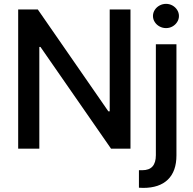

<svg xmlns="http://www.w3.org/2000/svg" viewBox="-20 -755 979 975"><path d="M642.6 0H543.9L185.5 -516.6H179.7V0H72.3V-707H171.9L530.3 -189.5H537.1V-707H642.6ZM876 -530.3V34.2Q876 114.7 832.5 157Q789.1 199.2 707 199.2Q693.4 199.2 685.5 198.2V109.4H702.1Q737.8 109.4 754.6 90.1Q771.5 70.8 771.5 33.2V-530.3ZM756.8 -673.8Q756.8 -690.4 765.9 -704.6Q774.9 -718.8 790.3 -727.1Q805.7 -735.4 823.2 -735.4Q840.8 -735.4 855.7 -727.1Q870.6 -718.8 879.6 -704.6Q888.7 -690.4 888.7 -673.8Q888.7 -657.2 879.6 -643.1Q870.6 -628.9 855.7 -620.6Q840.8 -612.3 823.2 -612.3Q805.7 -612.3 790.3 -620.6Q774.9 -628.9 765.9 -643.1Q756.8 -657.2 756.8 -673.8Z"/></svg>

Font: Pretendard GOV Medium
Style: Regular
Weight: 500
Designer: Base glyphs from Inter by Rasmus Andersson; Hangeul glyphs from Noto Sans CJK(Source Han Sans) by Jang Soo-young and Kan
Foundry: Kil Hyung-jin
Version: Version 1.309